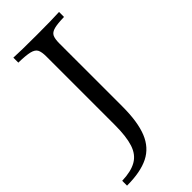

<svg xmlns="http://www.w3.org/2000/svg" viewBox="-255 -618 858 858"><g transform="rotate(-45 173.5 -189.0)"><path d="M-11.3 192.7V162.1Q46 160.5 79.8 141.1Q113.7 121.8 127.8 78.6Q141.9 35.5 141.9 -37.1V-470.2Q141.9 -499.2 134.7 -513.3Q127.4 -527.4 104 -533.1Q80.6 -538.7 33.9 -539.5V-571Q75.8 -568.5 180.6 -568.5Q279 -568.5 322.6 -571V-539.5Q280.6 -538.7 259.3 -533.1Q237.9 -527.4 231 -513.3Q224.2 -499.2 224.2 -470.2V-71.8Q224.2 25 200.8 83.1Q177.4 141.1 125.8 166.9Q74.2 192.7 -11.3 192.7Z"/></g></svg>

Font: Playfair 12pt
Style: Regular
Weight: 400
Designer: Claus Eggers Sørensen
Foundry: Claus Eggers Sørensen
Version: Version 2.000;gftools[0.9.28]